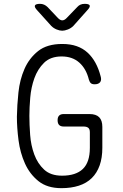

<svg xmlns="http://www.w3.org/2000/svg" viewBox="-20 -970 640 1000"><path d="M448 -281Q448 -298 439.5 -304.5Q431 -311 415 -311H312Q296 -311 288 -319Q280 -327 280 -344Q280 -360 288 -368Q296 -376 312 -376H446Q480 -376 496.5 -359.5Q513 -343 513 -309V-200Q513 -148 499 -108.5Q485 -69 458 -42.5Q431 -16 391 -3Q351 10 300 10Q226 10 180.5 -26.5Q135 -63 110 -118.5Q85 -174 76.5 -239.5Q68 -305 68 -362Q69 -422 76 -488.5Q83 -555 107.5 -611Q132 -667 178.5 -704Q225 -741 304 -741Q347 -741 379.5 -729.5Q412 -718 436 -696Q460 -674 477 -643Q494 -612 504 -573Q510 -553 501.5 -542Q493 -531 473 -531Q460 -531 453.5 -536.5Q447 -542 443 -555Q429 -612 393 -644Q357 -676 301 -676Q243 -676 209.5 -643Q176 -610 159 -562.5Q142 -515 137.5 -461.5Q133 -408 133 -367Q133 -322 137 -267.5Q141 -213 158.5 -165.5Q176 -118 210 -86.5Q244 -55 303 -55Q375 -55 411.5 -90Q448 -125 448 -200ZM189 -950Q200 -950 210 -945.5Q220 -941 228 -933L281 -877Q293 -864 304.5 -864Q316 -864 328 -877L383 -934Q390 -942 399.5 -946Q409 -950 421 -950Q443 -950 447 -942Q451 -934 435 -917L362 -835Q350 -823 333.5 -816.5Q317 -810 304 -810Q291 -810 275 -816.5Q259 -823 247 -835L174 -916Q158 -933 162 -941.5Q166 -950 189 -950Z"/></svg>

Font: Maple Mono NL ExtraLight
Style: Regular
Weight: 275
Monospace: yes
Designer: subframe7536
Version: Version 7.000